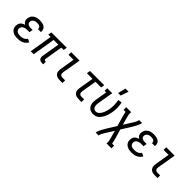

<svg xmlns="http://www.w3.org/2000/svg" viewBox="215 -2055 3571 3571"><g transform="rotate(45 2000.0 -270.0)"><path d="M215 8Q188 8 162.5 5Q137 2 113.5 -7Q90 -16 70.5 -31Q51 -46 38.5 -67Q26 -88 23 -113.5Q20 -139 24 -165Q27 -185 35.5 -203.5Q44 -222 59.5 -236Q75 -250 93.5 -259Q112 -268 132 -274Q117 -283 104.5 -295.5Q92 -308 84.5 -324Q77 -340 76 -359Q75 -378 78 -397Q82 -417 90.5 -437Q99 -457 114 -472.5Q129 -488 147.5 -499.5Q166 -511 186 -517Q206 -523 226.5 -525.5Q247 -528 267 -528Q289 -528 310 -525.5Q331 -523 351 -517Q371 -511 388.5 -499.5Q406 -488 417.5 -471.5Q429 -455 433 -434.5Q437 -414 434 -392L433 -386H356V-389Q359 -406 351.5 -421Q344 -436 331 -444Q318 -452 301 -455Q284 -458 267 -458Q250 -458 232 -455Q214 -452 197.5 -443Q181 -434 169 -418.5Q157 -403 154 -385Q151 -367 157 -350Q163 -333 177 -323Q191 -313 208.5 -309Q226 -305 244 -305H298L287 -235H233Q220 -235 206 -234Q192 -233 178.5 -229.5Q165 -226 151.5 -220Q138 -214 127 -205Q116 -196 109.5 -183Q103 -170 101 -156Q97 -134 105.5 -113.5Q114 -93 131 -81.5Q148 -70 170 -66Q192 -62 215 -62Q234 -62 253.5 -65Q273 -68 292 -76Q311 -84 327 -97.5Q343 -111 353 -129L418 -98Q404 -72 380.5 -50Q357 -28 329.5 -15Q302 -2 272.5 3Q243 8 215 8Z M863 8Q842 8 822 2.5Q802 -3 788.5 -17Q775 -31 771.5 -51.5Q768 -72 771 -93L830 -450H706L632 0H554L628 -450H566L578 -520H982L970 -450H908L849 -93Q848 -87 849 -81Q850 -75 854 -70.5Q858 -66 863.5 -64Q869 -62 875 -62H890V8Z M1315 0Q1294 0 1273 -3.5Q1252 -7 1234 -16.5Q1216 -26 1203 -41.5Q1190 -57 1184 -76.5Q1178 -96 1178 -117.5Q1178 -139 1181 -160L1229 -450H1098V-520H1319L1257 -149Q1255 -134 1256 -119Q1257 -104 1265 -92.5Q1273 -81 1286.5 -75.5Q1300 -70 1315 -70H1389V0Z M1815 0Q1794 0 1773.5 -3.5Q1753 -7 1735 -16Q1717 -25 1704 -39.5Q1691 -54 1684 -72.5Q1677 -91 1677 -112Q1677 -133 1680 -155L1729 -450H1581L1593 -520H1967L1955 -450H1807L1758 -155Q1756 -139 1757 -123.5Q1758 -108 1764.5 -95.5Q1771 -83 1785 -76.5Q1799 -70 1815 -70H1889V0Z M2198 8Q2170 8 2144.5 0.5Q2119 -7 2098.5 -23Q2078 -39 2065.5 -61.5Q2053 -84 2047.5 -110Q2042 -136 2043 -164Q2044 -192 2049 -219L2087 -450H2046V-520H2177L2125 -208Q2122 -191 2121 -175Q2120 -159 2122 -143Q2124 -127 2129 -112Q2134 -97 2143.5 -85.5Q2153 -74 2168 -68Q2183 -62 2199 -62Q2216 -62 2233.5 -68.5Q2251 -75 2265 -88Q2279 -101 2289.5 -116Q2300 -131 2308.5 -147.5Q2317 -164 2323.5 -181Q2330 -198 2335.5 -215Q2341 -232 2345 -249.5Q2349 -267 2352 -284Q2361 -342 2359.5 -399Q2358 -456 2346 -509L2422 -523Q2436 -464 2437.5 -400.5Q2439 -337 2428 -273Q2424 -250 2418 -226.5Q2412 -203 2404.5 -179.5Q2397 -156 2386.5 -133.5Q2376 -111 2362 -90Q2348 -69 2331 -49.5Q2314 -30 2292 -16.5Q2270 -3 2246 2.5Q2222 8 2198 8ZM2253 -600 2291 -755H2372L2320 -600Z M2477 215 2480 197Q2483 181 2489.5 165.5Q2496 150 2503.5 134.5Q2511 119 2519 104Q2527 89 2535.5 74.5Q2544 60 2552.5 45Q2561 30 2570 15L2678 -157L2627 -329Q2619 -359 2611 -389Q2603 -419 2598 -450H2546V-520H2677L2674 -502Q2672 -488 2673.5 -475Q2675 -462 2677.5 -449Q2680 -436 2683 -423.5Q2686 -411 2689 -398.5Q2692 -386 2695 -373.5Q2698 -361 2702 -349L2732 -245L2802 -357Q2805 -362 2807.5 -366Q2810 -370 2813 -375H2814Q2823 -391 2832.5 -406Q2842 -421 2851 -437Q2860 -453 2868.5 -469Q2877 -485 2880 -502L2883 -520H2961L2958 -502Q2955 -486 2948.5 -470.5Q2942 -455 2934.5 -439.5Q2927 -424 2919 -409Q2911 -394 2902.5 -379.5Q2894 -365 2885.5 -350Q2877 -335 2868 -320L2760 -148L2811 24Q2819 54 2827 84Q2835 114 2840 145H2892V215H2761L2764 197Q2766 183 2764.5 170Q2763 157 2760.5 144Q2758 131 2755 118.5Q2752 106 2749 93.5Q2746 81 2742.5 68.5Q2739 56 2735 44L2706 -60L2636 52Q2633 57 2630.5 61Q2628 65 2625 70H2624Q2614 86 2605 101Q2596 116 2587 132Q2578 148 2569.5 164Q2561 180 2558 197L2555 215Z M3215 8Q3188 8 3162.5 5Q3137 2 3113.5 -7Q3090 -16 3070.5 -31Q3051 -46 3038.5 -67Q3026 -88 3023 -113.5Q3020 -139 3024 -165Q3027 -185 3035.5 -203.5Q3044 -222 3059.5 -236Q3075 -250 3093.5 -259Q3112 -268 3132 -274Q3117 -283 3104.5 -295.5Q3092 -308 3084.5 -324Q3077 -340 3076 -359Q3075 -378 3078 -397Q3082 -417 3090.5 -437Q3099 -457 3114 -472.5Q3129 -488 3147.5 -499.5Q3166 -511 3186 -517Q3206 -523 3226.5 -525.5Q3247 -528 3267 -528Q3289 -528 3310 -525.5Q3331 -523 3351 -517Q3371 -511 3388.5 -499.5Q3406 -488 3417.5 -471.5Q3429 -455 3433 -434.5Q3437 -414 3434 -392L3433 -386H3356V-389Q3359 -406 3351.5 -421Q3344 -436 3331 -444Q3318 -452 3301 -455Q3284 -458 3267 -458Q3250 -458 3232 -455Q3214 -452 3197.5 -443Q3181 -434 3169 -418.5Q3157 -403 3154 -385Q3151 -367 3157 -350Q3163 -333 3177 -323Q3191 -313 3208.5 -309Q3226 -305 3244 -305H3298L3287 -235H3233Q3220 -235 3206 -234Q3192 -233 3178.5 -229.5Q3165 -226 3151.5 -220Q3138 -214 3127 -205Q3116 -196 3109.5 -183Q3103 -170 3101 -156Q3097 -134 3105.5 -113.5Q3114 -93 3131 -81.5Q3148 -70 3170 -66Q3192 -62 3215 -62Q3234 -62 3253.5 -65Q3273 -68 3292 -76Q3311 -84 3327 -97.5Q3343 -111 3353 -129L3418 -98Q3404 -72 3380.5 -50Q3357 -28 3329.5 -15Q3302 -2 3272.5 3Q3243 8 3215 8Z M3815 0Q3794 0 3773 -3.5Q3752 -7 3734 -16.5Q3716 -26 3703 -41.5Q3690 -57 3684 -76.5Q3678 -96 3678 -117.5Q3678 -139 3681 -160L3729 -450H3598V-520H3819L3757 -149Q3755 -134 3756 -119Q3757 -104 3765 -92.5Q3773 -81 3786.5 -75.5Q3800 -70 3815 -70H3889V0Z"/></g></svg>

Font: Iosevka Curly Slab
Style: Italic
Weight: 400
Italic angle: -9°
Monospace: yes
Designer: Belleve Invis
Foundry: Belleve Invis
Version: Version 22.1.2; ttfautohint (v1.8.4)